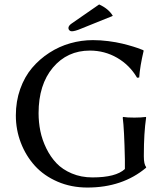

<svg xmlns="http://www.w3.org/2000/svg" viewBox="-20 -840 757 870"><path d="M545.9 -117.2Q543 -255.4 536.1 -307.1L538.1 -310.1Q554.7 -307.1 588.9 -307.1Q604.5 -307.1 617.4 -307.9Q630.4 -308.6 635.7 -309.6L641.1 -310.1L642.1 -307.1Q631.8 -237.3 631.8 -137.2V-130.9Q631.8 -95.7 642.1 -83V-80.1Q535.2 9.8 376 9.8Q302.7 9.8 241 -16.8Q179.2 -43.5 138.2 -88.6Q97.2 -133.8 74.5 -192.9Q51.8 -252 51.8 -316.9Q51.8 -380.9 71.5 -436.5Q91.3 -492.2 125.2 -532.2Q159.2 -572.3 203.9 -601.1Q248.5 -629.9 298.8 -644Q349.1 -658.2 400.9 -658.2Q435.1 -658.2 471.2 -653.6Q507.3 -648.9 534.4 -642.3Q561.5 -635.7 583.5 -628.9Q605.5 -622.1 617.2 -617.2L628.9 -612.8L630.9 -609.9Q614.3 -540 610.8 -488.8L601.1 -487.8Q567.4 -545.4 510.7 -578.1Q454.1 -610.8 387.2 -610.8Q284.7 -610.8 219.7 -533.7Q154.8 -456.5 154.8 -327.1Q154.8 -286.1 162.8 -246.3Q170.9 -206.5 189.7 -168Q208.5 -129.4 235.8 -100.6Q263.2 -71.8 305.4 -54Q347.7 -36.1 398.9 -36.1Q505.4 -36.1 545.9 -74.2ZM429.2 -819.8Q472.2 -800.3 491.2 -768.1L347.2 -710Q319.3 -698.2 305.2 -698.2Q298.8 -698.2 294.4 -702.6Q290 -707 290 -712.9Q290 -723.6 305.2 -733.9Z"/></svg>

Font: Linux Biolinum G
Style: Regular
Weight: 400
Designer: Philipp H. Poll
Foundry: Philipp H. Poll
Version: Version 1.1.0 ; ttfautohint (v1.6)